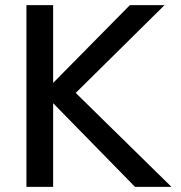

<svg xmlns="http://www.w3.org/2000/svg" viewBox="-20 -728 704 748"><path d="M275 -366 621 -708H486L187 -405V-708H83V0H187V-326L506 0H648Z"/></svg>

Font: UULA Sans Medium
Style: Regular
Weight: 500
Designer: Mohamed Gaber, Laura Garcia Mut
Foundry: Kief Type Foundry
Version: Version 3.006;hotconv 1.0.109;makeotfexe 2.5.65596